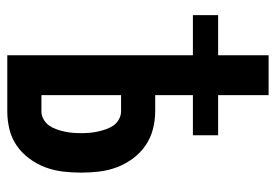

<svg xmlns="http://www.w3.org/2000/svg" viewBox="-138 -638 775 540"><g transform="rotate(90 250.0 -367.5)"><path d="M135 0V-522H22V-593H135V-735H247V-593H360V-522H247V-416H293Q318 -416 343 -409.5Q368 -403 389 -388.5Q410 -374 425.5 -353Q441 -332 450 -308Q459 -284 462 -258.5Q465 -233 465 -208Q465 -182 462 -156.5Q459 -131 450 -107Q441 -83 425.5 -62Q410 -41 389 -26.5Q368 -12 343 -6Q318 0 293 0ZM247 -96H293Q304 -96 315 -102Q326 -108 332.5 -117.5Q339 -127 343 -138Q347 -149 349.5 -160.5Q352 -172 353 -184Q354 -196 354 -208Q354 -220 353 -231.5Q352 -243 349.5 -254.5Q347 -266 343 -277.5Q339 -289 332.5 -298.5Q326 -308 315 -314Q304 -320 293 -320H247Z"/></g></svg>

Font: Iosevka Term
Style: Bold
Weight: 700
Monospace: yes
Designer: Belleve Invis
Foundry: Belleve Invis
Version: Version 30.0.1